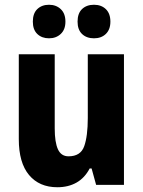

<svg xmlns="http://www.w3.org/2000/svg" viewBox="-20 -777 601 807"><path d="M501 -549V0H384L365 -69H357Q336 -29 301.5 -9.5Q267 10 221 10Q145 10 102 -41.5Q59 -93 59 -192V-549H210V-237Q210 -179 223.5 -149.5Q237 -120 268 -120Q319 -120 334 -162.5Q349 -205 349 -281V-549ZM118 -686Q118 -721 137 -739Q156 -757 186 -757Q216 -757 235.5 -738.5Q255 -720 255 -686Q255 -653 235.5 -634.5Q216 -616 186 -616Q156 -616 137 -634Q118 -652 118 -686ZM306 -686Q306 -721 325 -739Q344 -757 375 -757Q406 -757 425 -738.5Q444 -720 444 -686Q444 -653 425 -634.5Q406 -616 375 -616Q344 -616 325 -634Q306 -652 306 -686Z"/></svg>

Font: Noto Sans Kannada Condensed ExtraBold
Style: Regular
Weight: 800
Width: 3
Designer: Jelle Bosma - Monotype Design Team
Foundry: Monotype Imaging Inc.
Version: Version 2.005; ttfautohint (v1.8.4.7-5d5b)